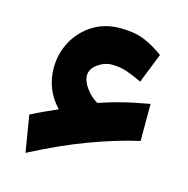

<svg xmlns="http://www.w3.org/2000/svg" viewBox="-75 -473 581 592"><g transform="rotate(15 215.5 -176.5)"><path d="M177.2 -232.1Q177.2 -254 198.8 -269.3Q220.3 -284.6 244.7 -284.6Q270 -284.6 293.4 -276.4Q316.8 -268.2 340.7 -256.3L378.5 -351.5Q346.9 -374.7 316.1 -387.3Q285.3 -399.9 238.3 -399.9Q190.4 -399.9 152.8 -376.6Q115.3 -353.2 93.8 -314.2Q72.3 -275.1 72.3 -228.3Q72.3 -194.3 84.5 -164.1Q96.6 -133.9 120.4 -109.1Q98.2 -98.9 77.5 -89.8Q56.7 -80.6 36.8 -69.8L56.1 47.2Q148.9 -1.3 234.1 -33Q319.4 -64.6 389.5 -80.1V-198.4Q360.8 -193.2 337.5 -188.4Q314.3 -183.6 289.3 -176.9Q264.4 -170.2 230 -158.8Q207.6 -172.2 192.4 -193.2Q177.2 -214.3 177.2 -232.1Z"/></g></svg>

Font: Vazirmatn NL
Style: Regular
Weight: 400
Designer: Saber Rastikerdar
Foundry: Saber Rastikerdar
Version: Version 33.003